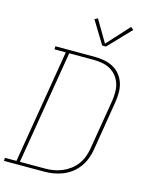

<svg xmlns="http://www.w3.org/2000/svg" viewBox="-156 -1050 895 1138"><g transform="rotate(15 291.0 -481.0)"><path d="M-18 0V-19H53L169 -716H100V-735H341Q371 -735 400.5 -729.5Q430 -724 455 -710.5Q480 -697 498 -675Q516 -653 525 -625.5Q534 -598 534 -567.5Q534 -537 529 -507L479 -201Q474 -173 463.5 -145Q453 -117 435 -92.5Q417 -68 392.5 -49.5Q368 -31 340 -20Q312 -9 283.5 -4.5Q255 0 226 0ZM74 -19H226Q253 -19 279 -23Q305 -27 330.5 -37.5Q356 -48 379 -65Q402 -82 418.5 -104.5Q435 -127 444.5 -152.5Q454 -178 458 -204L509 -510Q513 -537 513 -564.5Q513 -592 505 -616.5Q497 -641 481 -661Q465 -681 443 -693.5Q421 -706 394.5 -711Q368 -716 341 -716H190ZM367 -811 282 -950 301 -960 380 -826 504 -962 521 -948 390 -811Z"/></g></svg>

Font: Iosevka Curly Slab ThEx
Style: Italic
Weight: 100
Width: 7
Italic angle: -9°
Monospace: yes
Designer: Belleve Invis
Foundry: Belleve Invis
Version: Version 11.1.0; ttfautohint (v1.8.3)